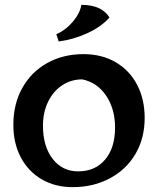

<svg xmlns="http://www.w3.org/2000/svg" viewBox="-20 -758 651 791"><path d="M35 -244Q35 -329 71.5 -395Q108 -461 174 -498Q240 -535 324 -535Q399 -535 456 -502Q513 -469 544.5 -409.5Q576 -350 576 -272Q576 -189 538.5 -124.5Q501 -60 433 -23.5Q365 13 279 13Q207 13 151.5 -19.5Q96 -52 65.5 -110Q35 -168 35 -244ZM454 -232Q454 -309 417.5 -363.5Q381 -418 319 -431Q273 -431 236 -406.5Q199 -382 178 -338.5Q157 -295 157 -240Q157 -155 197 -103.5Q237 -52 302 -52Q372 -52 413 -100.5Q454 -149 454 -232ZM212 -617Q251 -634 280.5 -669Q310 -704 315 -738Q399 -738 431 -686Q399 -649 342.5 -622.5Q286 -596 222 -587Z"/></svg>

Font: Mirza SemiBold
Style: Regular
Weight: 600
Designer: Arabic design by Kourosh Beigpour, Latin design by Eduardo Tunni, engineering by Lasse Fister
Version: Version 1.0010g